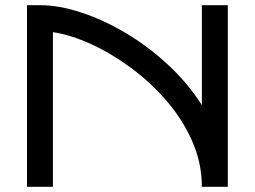

<svg xmlns="http://www.w3.org/2000/svg" viewBox="-20 -720 982 740"><path d="M184 0H84V-700H134Q207 -700 292.5 -672Q378 -644 464 -593Q550 -542 626.5 -471.5Q703 -401 758 -315V-700H858V0H758Q758 -92 720.5 -176.5Q683 -261 621 -332.5Q559 -404 483.5 -459.5Q408 -515 330 -550.5Q252 -586 184 -596Z"/></svg>

Font: Bruno Ace SC
Style: Regular
Weight: 400
Version: Version 1.100; ttfautohint (v1.8.4.7-5d5b);gftools[0.9.27]